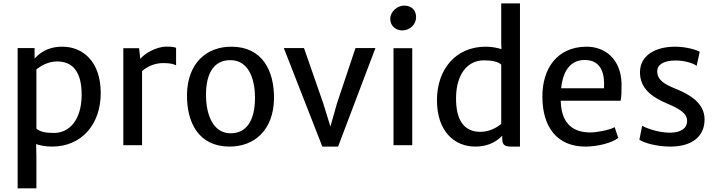

<svg xmlns="http://www.w3.org/2000/svg" viewBox="-20 -832 4105 1100"><path d="M187 -6.3C210 1.5 241.2 7.8 278.3 7.8C446.8 7.8 557.1 -118.7 557.1 -298.8C557.1 -479.5 454.6 -564.5 337.4 -564.5C247.1 -564.5 203.1 -522.9 178.2 -496.6V-556.6H81.1V247.1H188.5V67.9ZM188.5 -95.2V-434.6C211.9 -453.1 254.4 -480 307.6 -480C398.4 -480 449.2 -418 447.8 -284.2C445.8 -144.5 377.9 -70.3 288.6 -70.3C241.2 -70.3 209 -77.1 188.5 -95.2Z M686.5 0H793.9V-424.3C818.4 -446.8 860.8 -470.7 915.5 -470.7C961.4 -470.7 979 -462.9 988.8 -457.5V-558.1C979 -562.5 960.9 -564.9 934.6 -564.9C871.6 -564.9 804.2 -522 783.7 -494.1L776.9 -555.7H686.5Z M1295.4 7.8C1439 7.8 1546.9 -87.9 1549.8 -266.6C1551.8 -425.3 1483.9 -564.5 1305.2 -564.5C1162.1 -564.5 1053.7 -468.8 1051.3 -290C1049.3 -131.3 1117.2 7.8 1295.4 7.8ZM1298.3 -68.4C1203.6 -70.3 1160.2 -169.4 1160.2 -288.6C1160.2 -417 1209 -489.3 1302.7 -487.3C1398.4 -485.8 1440.9 -390.6 1440.9 -271.5C1440.9 -142.6 1392.6 -66.4 1298.3 -68.4Z M1826.7 7.8H1917L2130.9 -556.6H2016.6L1910.6 -239.7L1873 -106.9L1832 -239.7L1721.7 -556.6H1606Z M2234.4 0H2341.8V-555.7H2234.4ZM2284.7 -657.7C2325.2 -657.7 2363.8 -689 2363.8 -733.9C2363.8 -770.5 2341.3 -799.8 2294.9 -799.8C2256.3 -799.8 2215.8 -766.1 2215.8 -723.6C2215.8 -683.1 2248 -657.7 2284.7 -657.7Z M2483.4 -257.8C2483.4 -77.1 2585.9 7.8 2702.6 7.8C2787.1 7.8 2831.5 -28.3 2857.4 -54.7V-35.2C2857.4 3.9 2879.4 7.8 2912.6 7.8H2959V-812.5H2851.6V-580.6L2853 -550.3C2829.6 -558.1 2798.3 -564.5 2762.2 -564.5C2593.8 -564.5 2483.4 -438 2483.4 -257.8ZM2732.4 -76.7C2642.1 -76.7 2591.3 -138.7 2592.8 -272.5C2594.2 -412.1 2662.6 -486.3 2751.5 -486.3C2798.8 -486.3 2831.5 -479.5 2851.6 -461.9V-121.6C2828.1 -103 2785.6 -76.7 2732.4 -76.7Z M3087.4 -279.3C3087.4 -98.6 3175.8 7.8 3334 7.8C3400.9 7.8 3485.4 -12.2 3522 -42L3501.5 -103.5C3474.1 -87.4 3399.9 -73.2 3362.8 -73.2C3272 -73.2 3199.2 -114.3 3192.9 -245.1C3192.9 -248.5 3192.4 -251.5 3192.4 -254.9H3535.6C3541 -279.8 3541 -312.5 3541 -354.5C3536.6 -493.7 3446.8 -566.4 3335.9 -564.5C3172.9 -561.5 3087.4 -441.4 3087.4 -279.3ZM3194.8 -326.2C3207.5 -446.3 3263.2 -488.3 3330.1 -488.3C3427.7 -488.3 3445.3 -405.8 3440.4 -326.2Z M3643.1 -31.7C3669.4 -12.7 3744.1 7.8 3820.3 7.8C3940.9 7.8 4016.6 -46.9 4016.6 -147.9C4016.6 -243.2 3928.2 -292 3853.5 -322.3C3785.6 -349.6 3744.1 -374 3745.6 -425.8C3746.6 -461.9 3782.7 -485.4 3851.1 -485.4C3902.8 -485.4 3954.1 -469.2 3971.2 -454.6L3988.8 -535.6C3972.2 -544.9 3915 -564.5 3847.7 -564.5C3737.3 -564.5 3647.9 -516.6 3646.5 -419.9C3645.5 -326.7 3712.9 -276.4 3801.8 -238.8C3865.2 -211.9 3916.5 -185.5 3916.5 -140.1C3916.5 -96.7 3880.9 -71.3 3815.4 -71.8C3744.6 -72.8 3674.3 -101.1 3659.2 -111.8Z"/></svg>

Font: Merriweather Sans
Style: Regular
Weight: 400
Designer: Eben Sorkin ( eben@eyebytes.com )
Foundry: Eben Sorkin
Version: Version 1.003